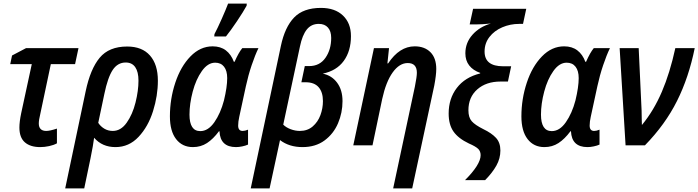

<svg xmlns="http://www.w3.org/2000/svg" viewBox="-20 -809 3888 1069"><path d="M88 -99Q88 -131 98 -179L157 -452H37L47 -500L125 -541H417L398 -452H263L204 -173Q196 -141 196 -121Q196 -101 206.5 -90.5Q217 -80 237 -80Q258 -80 297 -93V-11Q279 -1 253.5 4.5Q228 10 204 10Q149 10 118.5 -16.5Q88 -43 88 -99Z M457 -301Q483 -425 535 -487.5Q587 -550 688 -550Q771 -550 815 -500Q859 -450 859 -360Q859 -276 832 -190Q805 -104 751.5 -47Q698 10 623 10Q549 10 504 -42Q499 -1 484 72L449 240H343ZM751 -360Q751 -409 733 -435Q715 -461 680 -461Q635 -461 607.5 -419.5Q580 -378 561 -286L527 -125Q540 -105 561 -92.5Q582 -80 608 -80Q653 -80 685.5 -126Q718 -172 734.5 -238Q751 -304 751 -360Z M926 -161Q926 -258 956 -348.5Q986 -439 1040.5 -495Q1095 -551 1164 -551Q1208 -551 1237.5 -528.5Q1267 -506 1282 -465H1286Q1309 -517 1329 -541H1419Q1400 -502 1381 -445.5Q1362 -389 1349 -329L1312 -158Q1306 -131 1306 -110Q1306 -80 1331 -80Q1344 -80 1361 -87V-4Q1348 2 1329 6Q1310 10 1294 10Q1206 10 1202 -78H1199Q1167 -35 1132.5 -12.5Q1098 10 1054 10Q995 10 960.5 -34.5Q926 -79 926 -161ZM1227 -250Q1245 -325 1245 -374Q1245 -415 1227.5 -437.5Q1210 -460 1178 -460Q1137 -460 1104 -413.5Q1071 -367 1053 -299Q1035 -231 1035 -171Q1035 -79 1095 -79Q1139 -79 1173.5 -128.5Q1208 -178 1227 -250ZM1174 -619Q1191 -651 1214.5 -704Q1238 -757 1250 -789H1354L1353 -777Q1335 -744 1299.5 -691Q1264 -638 1238 -606H1173Z M1544 -554Q1566 -658 1617.5 -711.5Q1669 -765 1767 -765Q1845 -765 1889.5 -722.5Q1934 -680 1934 -608Q1934 -525 1894 -470Q1854 -415 1777 -399Q1827 -389 1857 -348.5Q1887 -308 1887 -246Q1887 -181 1862 -122.5Q1837 -64 1787 -27Q1737 10 1664 10Q1590 10 1539 -29L1481 240H1376ZM1778 -246Q1778 -296 1754 -323.5Q1730 -351 1682 -351H1658L1677 -441H1701Q1760 -441 1792 -487Q1824 -533 1824 -598Q1824 -635 1806 -655.5Q1788 -676 1755 -676Q1713 -676 1688 -644.5Q1663 -613 1650 -550L1557 -115Q1573 -99 1598.5 -89.5Q1624 -80 1649 -80Q1692 -80 1721 -105Q1750 -130 1764 -168Q1778 -206 1778 -246Z M2290 -327Q2301 -382 2301 -404Q2301 -458 2250 -458Q2204 -458 2166.5 -406Q2129 -354 2108 -258L2054 0H1947L2062 -541H2146L2137 -456H2141Q2204 -551 2289 -551Q2344 -551 2376.5 -518.5Q2409 -486 2409 -425Q2409 -392 2398 -333L2275 240H2169Z M2656 55Q2656 33 2642 19.5Q2628 6 2591 -10Q2532 -38 2505 -76.5Q2478 -115 2478 -177Q2478 -260 2523.5 -319.5Q2569 -379 2653 -400L2654 -403Q2614 -417 2592.5 -444.5Q2571 -472 2571 -512Q2571 -571 2610.5 -615.5Q2650 -660 2713 -678Q2663 -673 2629 -673H2595L2614 -760H2910L2892 -676H2871Q2821 -676 2776.5 -657Q2732 -638 2705 -603Q2678 -568 2678 -522Q2678 -440 2781 -440H2826L2808 -355H2767Q2687 -355 2637.5 -311.5Q2588 -268 2588 -195Q2588 -155 2606.5 -134Q2625 -113 2671 -90Q2717 -68 2741.5 -41.5Q2766 -15 2766 29Q2766 73 2744 112.5Q2722 152 2681 194H2569Q2656 107 2656 55Z M2883 -161Q2883 -258 2913 -348.5Q2943 -439 2997.5 -495Q3052 -551 3121 -551Q3165 -551 3194.5 -528.5Q3224 -506 3239 -465H3243Q3266 -517 3286 -541H3376Q3357 -502 3338 -445.5Q3319 -389 3306 -329L3269 -158Q3263 -131 3263 -110Q3263 -80 3288 -80Q3301 -80 3318 -87V-4Q3305 2 3286 6Q3267 10 3251 10Q3163 10 3159 -78H3156Q3124 -35 3089.5 -12.5Q3055 10 3011 10Q2952 10 2917.5 -34.5Q2883 -79 2883 -161ZM3184 -250Q3202 -325 3202 -374Q3202 -415 3184.5 -437.5Q3167 -460 3135 -460Q3094 -460 3061 -413.5Q3028 -367 3010 -299Q2992 -231 2992 -171Q2992 -79 3052 -79Q3096 -79 3130.5 -128.5Q3165 -178 3184 -250Z M3430 -541H3536L3550 -241Q3553 -193 3553 -146Q3554 -134 3554 -113Q3620 -193 3665 -298Q3710 -403 3740 -541H3848Q3815 -378 3749.5 -247Q3684 -116 3571 0H3463Z"/></svg>

Font: Noto Sans UI NarrowMedium
Style: Italic
Weight: 500
Width: 4
Italic angle: -12°
Designer: Monotype Design Team
Foundry: Monotype Imaging Inc.
Version: Version 1.001